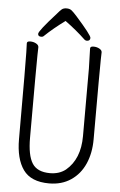

<svg xmlns="http://www.w3.org/2000/svg" viewBox="-60 -933 620 989"><g transform="rotate(5 250.0 -438.0)"><path d="M232 15Q138 15 98 -41Q58 -97 58 -199Q58 -616 56.5 -647Q55 -678 55 -694Q55 -705 72 -705Q89 -705 102.5 -697.5Q116 -690 116 -679Q116 -667 115 -638Q114 -609 114 -211Q114 -120 140 -79Q166 -38 232 -38Q280 -38 313 -64Q385 -124 385 -243V-592L382 -696Q382 -707 399 -707Q416 -707 429.5 -699.5Q443 -692 443 -681Q443 -669 442 -644Q441 -619 441 -231Q441 -160 416.5 -104.5Q392 -49 344.5 -17Q297 15 232 15ZM126 -734Q109 -734 109 -748Q109 -763 195 -858Q210 -876 219 -883.5Q228 -891 244 -891Q260 -891 270 -883Q280 -875 297 -856Q379 -764 379 -750Q379 -735 363 -734Q354 -734 348 -740Q303 -783 244 -826Q184 -782 140 -740Q135 -734 126 -734Z"/></g></svg>

Font: LXGW WenKai Mono TC Light
Style: Regular
Weight: 300
Designer: LXGW / Fontworks Inc.
Foundry: LXGW / Fontworks Inc.
Version: Version 1.330